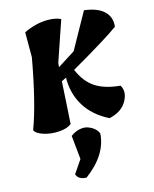

<svg xmlns="http://www.w3.org/2000/svg" viewBox="-157 -868 1065 1325"><g transform="rotate(-15 376.0 -205.0)"><path d="M314 -765Q370 -765 407 -747L309 -460L306 -430L432 -510L574 -765Q668 -754 713.5 -711Q759 -668 751 -600Q664 -536 402 -385Q440 -295 506 -251Q572 -207 683 -197Q714 -149 678.5 -84.5Q643 -20 552 0Q441 -56 386.5 -145.5Q332 -235 334 -348L300 -331Q298 -297 292 -194.5Q286 -92 282 -31Q253 -6 194 -2Q135 2 84 -14Q33 -30 21 -56Q86 -228 143 -545V-723Q230 -765 314 -765ZM285 220 268 51Q301 26 335 20Q369 14 394 24Q448 45 463 86Q453 236 293 355Q236 354 222 313Z"/></g></svg>

Font: Tillana ExtraBold
Style: Regular
Weight: 800
Designer: Lipi Raval (Devanagari, Latin), Jonny Pinhorn (Latin)
Foundry: Indian Type Foundry
Version: Version 2.003;PS 1.0;hotconv 1.0.79;makeotf.lib2.5.61930; tt